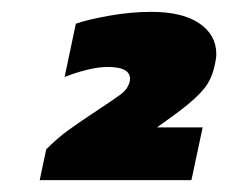

<svg xmlns="http://www.w3.org/2000/svg" viewBox="-20 -674 385 324"><path d="M47 -370 58 -422Q78 -442 95.5 -454.5Q113 -467 137 -483Q172 -506 184 -515Q196 -524 199 -537Q203 -561 162 -561Q146 -561 126 -556Q106 -551 89 -544L108 -634Q128 -641 164.5 -647.5Q201 -654 235 -654Q288 -654 316.5 -634.5Q345 -615 345 -583Q345 -579 344.5 -575.5Q344 -572 343 -567Q338 -541 324.5 -524.5Q311 -508 286 -489Q273 -479 265 -473.5Q257 -468 245 -459H322L303 -370Z"/></svg>

Font: Kanit
Style: Bold Italic
Weight: 700
Italic angle: -12°
Designer: Katatrad Team
Foundry: CadsonDemak
Version: Version 2.000; ttfautohint (v1.8.3)